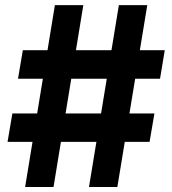

<svg xmlns="http://www.w3.org/2000/svg" viewBox="-20 -748 690 768"><path d="M335.9 0 455.5 -727.5H569.1L449.4 0ZM10.2 -180.5 29.5 -294.1H597.7L578.3 -180.5ZM80.5 0 199.6 -727.5H313.3L194.1 0ZM52 -433 71.3 -547.1H639.1L620.1 -433Z"/></svg>

Font: GitLab Sans
Style: Regular
Weight: 400
Designer: Rasmus Andersson
Foundry: Modifications by GitLab B.V., manufactured by rsms
Version: Version 4.000;git-c8fb6b7